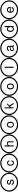

<svg xmlns="http://www.w3.org/2000/svg" viewBox="6984 -8102 1480 15489"><g transform="rotate(-90 7724.5 -357.0)"><path d="M648.4 -156.2Q654.3 -107.4 679.7 -81.1Q706.1 -53.7 775.4 -53.7Q829.1 -53.7 865.2 -76.2Q898.4 -98.6 898.4 -135.7Q898.4 -165 878.9 -181.6Q862.3 -198.2 816.4 -209L738.3 -227.5Q647.5 -250 609.4 -283.2Q572.3 -318.4 572.3 -378.9Q572.3 -450.2 628.9 -495.1Q684.6 -539.1 773.4 -539.1Q865.2 -539.1 914.1 -497.1Q961.9 -454.1 964.8 -377.9H877Q874 -461.9 771.5 -461.9Q717.8 -461.9 689.5 -440.4Q660.2 -418 660.2 -382.8Q660.2 -355.5 683.6 -337.9Q710 -318.4 757.8 -307.6L837.9 -289.1Q915 -269.5 949.2 -235.4Q984.4 -200.2 984.4 -142.6Q984.4 -68.4 925.8 -22.5Q866.2 23.4 769.5 23.4Q566.4 23.4 560.5 -156.2ZM103.5 -357.4Q103.5 -189.5 194.3 -42Q284.2 103.5 436.5 186.5Q590.8 270.5 772.5 270.5Q834 270.5 890.6 261.7Q935.5 254.9 1002 233.4Q1054.7 214.8 1109.4 186.5Q1263.7 101.6 1351.6 -42Q1394.5 -111.3 1418.9 -193.4Q1440.4 -270.5 1440.4 -357.4Q1440.4 -529.3 1351.6 -671.9Q1261.7 -817.4 1109.4 -900.4Q951.2 -986.3 772.5 -986.3Q594.7 -986.3 436.5 -900.4Q359.4 -857.4 299.8 -800.8Q239.3 -745.1 194.3 -671.9Q103.5 -526.4 103.5 -357.4ZM9.8 -357.4Q9.8 -455.1 36.1 -545.9Q61.5 -636.7 113.3 -719.7Q213.9 -881.8 391.6 -980.5Q570.3 -1077.1 773.4 -1077.1Q975.6 -1077.1 1154.3 -980.5Q1328.1 -883.8 1431.6 -719.7Q1535.2 -550.8 1535.2 -357.4Q1535.2 -258.8 1508.8 -168Q1480.5 -72.3 1431.6 5.9Q1328.1 169.9 1154.3 266.6Q1072.3 312.5 971.7 338.9Q872.1 363.3 773.4 363.3Q570.3 363.3 391.6 266.6Q213.9 168 113.3 5.9Q9.8 -163.1 9.8 -357.4Z M2529.3 -339.8H2447.3Q2440.4 -392.6 2408.2 -421.9Q2377 -451.2 2326.2 -451.2Q2258.8 -451.2 2222.7 -396.5Q2184.6 -343.8 2184.6 -247.1Q2184.6 -156.2 2222.7 -104.5Q2260.7 -52.7 2328.1 -52.7Q2432.6 -52.7 2453.1 -175.8H2535.2Q2528.3 -83 2472.7 -29.3Q2418 22.5 2326.2 22.5Q2221.7 22.5 2160.2 -50.8Q2099.6 -123 2099.6 -247.1Q2099.6 -375 2162.1 -450.2Q2223.6 -526.4 2327.1 -526.4Q2417 -526.4 2468.8 -478.5Q2521.5 -430.7 2529.3 -339.8ZM1648.4 -357.4Q1648.4 -189.5 1739.3 -42Q1829.1 103.5 1981.4 186.5Q2135.7 270.5 2317.4 270.5Q2378.9 270.5 2435.5 261.7Q2480.5 254.9 2546.9 233.4Q2599.6 214.8 2654.3 186.5Q2808.6 101.6 2896.5 -42Q2939.5 -111.3 2963.9 -193.4Q2985.4 -270.5 2985.4 -357.4Q2985.4 -529.3 2896.5 -671.9Q2806.6 -817.4 2654.3 -900.4Q2496.1 -986.3 2317.4 -986.3Q2139.6 -986.3 1981.4 -900.4Q1904.3 -857.4 1844.7 -800.8Q1784.2 -745.1 1739.3 -671.9Q1648.4 -526.4 1648.4 -357.4ZM1554.7 -357.4Q1554.7 -455.1 1581.1 -545.9Q1606.4 -636.7 1658.2 -719.7Q1758.8 -881.8 1936.5 -980.5Q2115.2 -1077.1 2318.4 -1077.1Q2520.5 -1077.1 2699.2 -980.5Q2873 -883.8 2976.6 -719.7Q3080.1 -550.8 3080.1 -357.4Q3080.1 -258.8 3053.7 -168Q3025.4 -72.3 2976.6 5.9Q2873 169.9 2699.2 266.6Q2617.2 312.5 2516.6 338.9Q2417 363.3 2318.4 363.3Q2115.2 363.3 1936.5 266.6Q1758.8 168 1658.2 5.9Q1554.7 -163.1 1554.7 -357.4Z M3988.3 -363.3Q3988.3 -418.9 3953.1 -442.4Q3920.9 -465.8 3878.9 -465.8Q3816.4 -465.8 3775.4 -418Q3738.3 -371.1 3738.3 -289.1V0H3654.3V-728.5H3738.3V-452.1Q3772.5 -500 3812.5 -519.5Q3851.6 -539.1 3906.2 -539.1Q3981.4 -539.1 4025.4 -501Q4070.3 -461.9 4070.3 -396.5V0H3988.3ZM3193.4 -357.4Q3193.4 -189.5 3284.2 -42Q3374 103.5 3526.4 186.5Q3680.7 270.5 3862.3 270.5Q3923.8 270.5 3980.5 261.7Q4025.4 254.9 4091.8 233.4Q4144.5 214.8 4199.2 186.5Q4353.5 101.6 4441.4 -42Q4484.4 -111.3 4508.8 -193.4Q4530.3 -270.5 4530.3 -357.4Q4530.3 -529.3 4441.4 -671.9Q4351.6 -817.4 4199.2 -900.4Q4041 -986.3 3862.3 -986.3Q3684.6 -986.3 3526.4 -900.4Q3449.2 -857.4 3389.6 -800.8Q3329.1 -745.1 3284.2 -671.9Q3193.4 -526.4 3193.4 -357.4ZM3099.6 -357.4Q3099.6 -455.1 3126 -545.9Q3151.4 -636.7 3203.1 -719.7Q3303.7 -881.8 3481.4 -980.5Q3660.2 -1077.1 3863.3 -1077.1Q4065.4 -1077.1 4244.1 -980.5Q4418 -883.8 4521.5 -719.7Q4625 -550.8 4625 -357.4Q4625 -258.8 4598.6 -168Q4570.3 -72.3 4521.5 5.9Q4418 169.9 4244.1 266.6Q4162.1 312.5 4061.5 338.9Q3961.9 363.3 3863.3 363.3Q3660.2 363.3 3481.4 266.6Q3303.7 168 3203.1 5.9Q3099.6 -163.1 3099.6 -357.4Z M5406.2 -539.1Q5517.6 -539.1 5582 -464.8Q5644.5 -388.7 5644.5 -253.9Q5644.5 -125 5580.1 -50.8Q5518.6 23.4 5408.2 23.4Q5296.9 23.4 5232.4 -51.8Q5169.9 -127.9 5169.9 -257.8Q5169.9 -388.7 5232.4 -464.8Q5296.9 -539.1 5406.2 -539.1ZM5408.2 -461.9Q5337.9 -461.9 5296.9 -407.2Q5257.8 -351.6 5257.8 -257.8Q5257.8 -164.1 5296.9 -108.4Q5337.9 -53.7 5408.2 -53.7Q5476.6 -53.7 5517.6 -108.4Q5556.6 -160.2 5556.6 -254.9Q5556.6 -354.5 5517.6 -407.2Q5480.5 -461.9 5408.2 -461.9ZM4738.3 -357.4Q4738.3 -189.5 4829.1 -42Q4918.9 103.5 5071.3 186.5Q5225.6 270.5 5407.2 270.5Q5468.8 270.5 5525.4 261.7Q5570.3 254.9 5636.7 233.4Q5689.5 214.8 5744.1 186.5Q5898.4 101.6 5986.3 -42Q6029.3 -111.3 6053.7 -193.4Q6075.2 -270.5 6075.2 -357.4Q6075.2 -529.3 5986.3 -671.9Q5896.5 -817.4 5744.1 -900.4Q5585.9 -986.3 5407.2 -986.3Q5229.5 -986.3 5071.3 -900.4Q4994.1 -857.4 4934.6 -800.8Q4874 -745.1 4829.1 -671.9Q4738.3 -526.4 4738.3 -357.4ZM4644.5 -357.4Q4644.5 -455.1 4670.9 -545.9Q4696.3 -636.7 4748 -719.7Q4848.6 -881.8 5026.4 -980.5Q5205.1 -1077.1 5408.2 -1077.1Q5610.4 -1077.1 5789.1 -980.5Q5962.9 -883.8 6066.4 -719.7Q6169.9 -550.8 6169.9 -357.4Q6169.9 -258.8 6143.6 -168Q6115.2 -72.3 6066.4 5.9Q5962.9 169.9 5789.1 266.6Q5707 312.5 5606.4 338.9Q5506.8 363.3 5408.2 363.3Q5205.1 363.3 5026.4 266.6Q4848.6 168 4748 5.9Q4644.5 -163.1 4644.5 -357.4Z M6812.5 -728.5V-301.8L7035.2 -524.4H7142.6L6960.9 -342.8L7173.8 0H7070.3L6894.5 -284.2L6812.5 -204.1V0H6730.5V-728.5ZM6283.2 -357.4Q6283.2 -189.5 6374 -42Q6463.9 103.5 6616.2 186.5Q6770.5 270.5 6952.1 270.5Q7013.7 270.5 7070.3 261.7Q7115.2 254.9 7181.6 233.4Q7234.4 214.8 7289.1 186.5Q7443.4 101.6 7531.2 -42Q7574.2 -111.3 7598.6 -193.4Q7620.1 -270.5 7620.1 -357.4Q7620.1 -529.3 7531.2 -671.9Q7441.4 -817.4 7289.1 -900.4Q7130.9 -986.3 6952.1 -986.3Q6774.4 -986.3 6616.2 -900.4Q6539.1 -857.4 6479.5 -800.8Q6418.9 -745.1 6374 -671.9Q6283.2 -526.4 6283.2 -357.4ZM6189.5 -357.4Q6189.5 -455.1 6215.8 -545.9Q6241.2 -636.7 6293 -719.7Q6393.6 -881.8 6571.3 -980.5Q6750 -1077.1 6953.1 -1077.1Q7155.3 -1077.1 7334 -980.5Q7507.8 -883.8 7611.3 -719.7Q7714.8 -550.8 7714.8 -357.4Q7714.8 -258.8 7688.5 -168Q7660.2 -72.3 7611.3 5.9Q7507.8 169.9 7334 266.6Q7252 312.5 7151.4 338.9Q7051.8 363.3 6953.1 363.3Q6750 363.3 6571.3 266.6Q6393.6 168 6293 5.9Q6189.5 -163.1 6189.5 -357.4Z M8496.1 -539.1Q8607.4 -539.1 8671.9 -464.8Q8734.4 -388.7 8734.4 -253.9Q8734.4 -125 8669.9 -50.8Q8608.4 23.4 8498 23.4Q8386.7 23.4 8322.3 -51.8Q8259.8 -127.9 8259.8 -257.8Q8259.8 -388.7 8322.3 -464.8Q8386.7 -539.1 8496.1 -539.1ZM8498 -461.9Q8427.7 -461.9 8386.7 -407.2Q8347.7 -351.6 8347.7 -257.8Q8347.7 -164.1 8386.7 -108.4Q8427.7 -53.7 8498 -53.7Q8566.4 -53.7 8607.4 -108.4Q8646.5 -160.2 8646.5 -254.9Q8646.5 -354.5 8607.4 -407.2Q8570.3 -461.9 8498 -461.9ZM7828.1 -357.4Q7828.1 -189.5 7918.9 -42Q8008.8 103.5 8161.1 186.5Q8315.4 270.5 8497.1 270.5Q8558.6 270.5 8615.2 261.7Q8660.2 254.9 8726.6 233.4Q8779.3 214.8 8834 186.5Q8988.3 101.6 9076.2 -42Q9119.1 -111.3 9143.6 -193.4Q9165 -270.5 9165 -357.4Q9165 -529.3 9076.2 -671.9Q8986.3 -817.4 8834 -900.4Q8675.8 -986.3 8497.1 -986.3Q8319.3 -986.3 8161.1 -900.4Q8084 -857.4 8024.4 -800.8Q7963.9 -745.1 7918.9 -671.9Q7828.1 -526.4 7828.1 -357.4ZM7734.4 -357.4Q7734.4 -455.1 7760.7 -545.9Q7786.1 -636.7 7837.9 -719.7Q7938.5 -881.8 8116.2 -980.5Q8294.9 -1077.1 8498 -1077.1Q8700.2 -1077.1 8878.9 -980.5Q9052.7 -883.8 9156.2 -719.7Q9259.8 -550.8 9259.8 -357.4Q9259.8 -258.8 9233.4 -168Q9205.1 -72.3 9156.2 5.9Q9052.7 169.9 8878.9 266.6Q8796.9 312.5 8696.3 338.9Q8596.7 363.3 8498 363.3Q8294.9 363.3 8116.2 266.6Q7938.5 168 7837.9 5.9Q7734.4 -163.1 7734.4 -357.4Z M10084 -728.5V0H10000V-728.5ZM9373 -357.4Q9373 -189.5 9463.9 -42Q9553.7 103.5 9706.1 186.5Q9860.4 270.5 10042 270.5Q10103.5 270.5 10160.2 261.7Q10205.1 254.9 10271.5 233.4Q10324.2 214.8 10378.9 186.5Q10533.2 101.6 10621.1 -42Q10664.1 -111.3 10688.5 -193.4Q10710 -270.5 10710 -357.4Q10710 -529.3 10621.1 -671.9Q10531.2 -817.4 10378.9 -900.4Q10220.7 -986.3 10042 -986.3Q9864.3 -986.3 9706.1 -900.4Q9628.9 -857.4 9569.3 -800.8Q9508.8 -745.1 9463.9 -671.9Q9373 -526.4 9373 -357.4ZM9279.3 -357.4Q9279.3 -455.1 9305.7 -545.9Q9331.1 -636.7 9382.8 -719.7Q9483.4 -881.8 9661.1 -980.5Q9839.8 -1077.1 10043 -1077.1Q10245.1 -1077.1 10423.8 -980.5Q10597.7 -883.8 10701.2 -719.7Q10804.7 -550.8 10804.7 -357.4Q10804.7 -258.8 10778.3 -168Q10750 -72.3 10701.2 5.9Q10597.7 169.9 10423.8 266.6Q10341.8 312.5 10241.2 338.9Q10141.6 363.3 10043 363.3Q9839.8 363.3 9661.1 266.6Q9483.4 168 9382.8 5.9Q9279.3 -163.1 9279.3 -357.4Z M11363.3 -369.1Q11369.1 -539.1 11574.2 -539.1Q11671.9 -539.1 11720.7 -502.9Q11769.5 -466.8 11769.5 -396.5V-87.9Q11769.5 -46.9 11816.4 -46.9Q11822.3 -46.9 11834 -48.8V13.7Q11794.9 23.4 11777.3 23.4Q11736.3 23.4 11716.8 4.9Q11694.3 -15.6 11691.4 -53.7Q11607.4 23.4 11511.7 23.4Q11432.6 23.4 11386.7 -18.6Q11339.8 -60.5 11339.8 -131.8Q11339.8 -154.3 11345.7 -173.8Q11347.7 -188.5 11355.5 -207Q11361.3 -222.7 11375 -234.4Q11389.6 -248 11398.4 -254.9Q11408.2 -262.7 11429.7 -270.5Q11460.9 -280.3 11464.8 -281.2Q11491.2 -288.1 11505.9 -290Q11512.7 -291 11522.9 -292.5Q11533.2 -293.9 11540 -295.4Q11546.9 -296.9 11550.8 -296.9Q11555.7 -296.9 11571.3 -299.3Q11586.9 -301.8 11599.6 -303.7Q11649.4 -309.6 11668 -323.2Q11687.5 -335.9 11687.5 -362.3V-383.8Q11687.5 -422.9 11656.2 -442.4Q11627.9 -461.9 11570.3 -461.9Q11512.7 -461.9 11482.4 -439.5Q11453.1 -418 11447.3 -369.1ZM11531.2 -49.8Q11597.7 -49.8 11642.6 -86.9Q11687.5 -124 11687.5 -165V-258.8Q11659.2 -246.1 11611.3 -239.3Q11591.8 -236.3 11560.1 -231Q11528.3 -225.6 11525.4 -224.6Q11487.3 -218.8 11457 -196.3Q11427.7 -173.8 11427.7 -133.8Q11427.7 -94.7 11455.1 -72.3Q11482.4 -49.8 11531.2 -49.8ZM10918 -357.4Q10918 -189.5 11008.8 -42Q11098.6 103.5 11251 186.5Q11405.3 270.5 11586.9 270.5Q11648.4 270.5 11705.1 261.7Q11750 254.9 11816.4 233.4Q11869.1 214.8 11923.8 186.5Q12078.1 101.6 12166 -42Q12209 -111.3 12233.4 -193.4Q12254.9 -270.5 12254.9 -357.4Q12254.9 -529.3 12166 -671.9Q12076.2 -817.4 11923.8 -900.4Q11765.6 -986.3 11586.9 -986.3Q11409.2 -986.3 11251 -900.4Q11173.8 -857.4 11114.3 -800.8Q11053.7 -745.1 11008.8 -671.9Q10918 -526.4 10918 -357.4ZM10824.2 -357.4Q10824.2 -455.1 10850.6 -545.9Q10876 -636.7 10927.7 -719.7Q11028.3 -881.8 11206.1 -980.5Q11384.8 -1077.1 11587.9 -1077.1Q11790 -1077.1 11968.8 -980.5Q12142.6 -883.8 12246.1 -719.7Q12349.6 -550.8 12349.6 -357.4Q12349.6 -258.8 12323.2 -168Q12294.9 -72.3 12246.1 5.9Q12142.6 169.9 11968.8 266.6Q11886.7 312.5 11786.1 338.9Q11686.5 363.3 11587.9 363.3Q11384.8 363.3 11206.1 266.6Q11028.3 168 10927.7 5.9Q10824.2 -163.1 10824.2 -357.4Z M13367.2 -728.5V0H13293V-69.3Q13255.9 -17.6 13218.8 2Q13181.6 23.4 13125 23.4Q13021.5 23.4 12959 -53.7Q12896.5 -130.9 12896.5 -262.7Q12896.5 -386.7 12959 -463.9Q13019.5 -539.1 13123 -539.1Q13230.5 -539.1 13283.2 -458V-728.5ZM13136.7 -460.9Q13068.4 -460.9 13027.3 -405.3Q12984.4 -350.6 12984.4 -257.8Q12984.4 -165 13027.3 -110.4Q13068.4 -54.7 13136.7 -54.7Q13203.1 -54.7 13244.1 -110.4Q13283.2 -167 13283.2 -255.9Q13283.2 -348.6 13244.1 -405.3Q13203.1 -460.9 13136.7 -460.9ZM12462.9 -357.4Q12462.9 -189.5 12553.7 -42Q12643.6 103.5 12795.9 186.5Q12950.2 270.5 13131.8 270.5Q13193.4 270.5 13250 261.7Q13294.9 254.9 13361.3 233.4Q13414.1 214.8 13468.8 186.5Q13623 101.6 13710.9 -42Q13753.9 -111.3 13778.3 -193.4Q13799.8 -270.5 13799.8 -357.4Q13799.8 -529.3 13710.9 -671.9Q13621.1 -817.4 13468.8 -900.4Q13310.5 -986.3 13131.8 -986.3Q12954.1 -986.3 12795.9 -900.4Q12718.8 -857.4 12659.2 -800.8Q12598.6 -745.1 12553.7 -671.9Q12462.9 -526.4 12462.9 -357.4ZM12369.1 -357.4Q12369.1 -455.1 12395.5 -545.9Q12420.9 -636.7 12472.7 -719.7Q12573.2 -881.8 12751 -980.5Q12929.7 -1077.1 13132.8 -1077.1Q13335 -1077.1 13513.7 -980.5Q13687.5 -883.8 13791 -719.7Q13894.5 -550.8 13894.5 -357.4Q13894.5 -258.8 13868.2 -168Q13839.8 -72.3 13791 5.9Q13687.5 169.9 13513.7 266.6Q13431.6 312.5 13331.1 338.9Q13231.4 363.3 13132.8 363.3Q12929.7 363.3 12751 266.6Q12573.2 168 12472.7 5.9Q12369.1 -163.1 12369.1 -357.4Z M14914.1 -234.4H14527.3Q14527.3 -153.3 14570.3 -102.5Q14611.3 -53.7 14681.6 -53.7Q14783.2 -53.7 14818.4 -159.2H14902.3Q14884.8 -72.3 14828.1 -25.4Q14768.6 23.4 14677.7 23.4Q14568.4 23.4 14503.9 -51.8Q14439.5 -127 14439.5 -254.9Q14439.5 -385.7 14505.9 -461.9Q14570.3 -539.1 14679.7 -539.1Q14914.1 -539.1 14914.1 -234.4ZM14529.3 -301.8H14824.2Q14824.2 -371.1 14783.2 -416Q14742.2 -461.9 14679.7 -461.9Q14616.2 -461.9 14576.2 -418.9Q14535.2 -375 14529.3 -301.8ZM14007.8 -357.4Q14007.8 -189.5 14098.6 -42Q14188.5 103.5 14340.8 186.5Q14495.1 270.5 14676.8 270.5Q14738.3 270.5 14794.9 261.7Q14839.8 254.9 14906.2 233.4Q14959 214.8 15013.7 186.5Q15168 101.6 15255.9 -42Q15298.8 -111.3 15323.2 -193.4Q15344.7 -270.5 15344.7 -357.4Q15344.7 -529.3 15255.9 -671.9Q15166 -817.4 15013.7 -900.4Q14855.5 -986.3 14676.8 -986.3Q14499 -986.3 14340.8 -900.4Q14263.7 -857.4 14204.1 -800.8Q14143.6 -745.1 14098.6 -671.9Q14007.8 -526.4 14007.8 -357.4ZM13914.1 -357.4Q13914.1 -455.1 13940.4 -545.9Q13965.8 -636.7 14017.6 -719.7Q14118.2 -881.8 14295.9 -980.5Q14474.6 -1077.1 14677.7 -1077.1Q14879.9 -1077.1 15058.6 -980.5Q15232.4 -883.8 15335.9 -719.7Q15439.5 -550.8 15439.5 -357.4Q15439.5 -258.8 15413.1 -168Q15384.8 -72.3 15335.9 5.9Q15232.4 169.9 15058.6 266.6Q14976.6 312.5 14876 338.9Q14776.4 363.3 14677.7 363.3Q14474.6 363.3 14295.9 266.6Q14118.2 168 14017.6 5.9Q13914.1 -163.1 13914.1 -357.4Z"/></g></svg>

Font: Circled
Style: Regular
Weight: 400
Version: Version 002.000